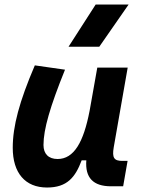

<svg xmlns="http://www.w3.org/2000/svg" viewBox="-20 -815 626 845"><path d="M187 10.3C275.4 10.3 311.5 -34.7 339.4 -109.4H359.9C354 -32.7 390.1 4.9 468.8 4.9H522L541.5 -106.9H518.1C481.9 -106.9 472.7 -120.6 480.5 -166.5L542 -517.6H408.2L374 -325.2V-325.7C347.7 -189.5 305.7 -115.2 233.4 -115.2C193.8 -115.2 171.4 -137.7 171.4 -176.8C171.4 -246.1 200.2 -345.2 266.1 -508.3L133.3 -527.3C64.9 -367.7 36.1 -259.3 36.1 -164.6C36.1 -53.7 90.8 10.3 187 10.3ZM281.7 -609.4H417L545.9 -794.9H400.9Z"/></svg>

Font: Cascadia Code NF
Style: Bold Italic
Weight: 700
Italic angle: -10°
Monospace: yes
Designer: Aaron Bell
Foundry: Saja Typeworks
Version: Version 2404.023